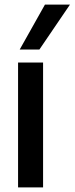

<svg xmlns="http://www.w3.org/2000/svg" viewBox="-20 -809 322 829"><path d="M58 0V-539H166V0ZM65 -595 174 -789H282L150 -595Z"/></svg>

Font: Georama ExtraCondensed Thin Medium
Style: Regular
Weight: 500
Version: Version 1.001